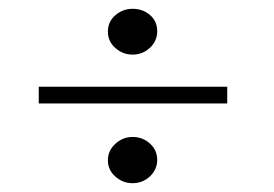

<svg xmlns="http://www.w3.org/2000/svg" viewBox="-20 -522 622 436"><path d="M68 -287V-325H496V-287ZM281 -106Q259 -106 242 -121Q225 -136 225 -158Q225 -180 242 -195.5Q259 -211 281 -211Q304 -211 320.5 -196Q337 -181 337 -159Q337 -137 320.5 -121.5Q304 -106 281 -106ZM281 -398Q259 -398 242 -413Q225 -428 225 -450Q225 -473 242 -487.5Q259 -502 281 -502Q304 -502 320.5 -488Q337 -474 337 -451Q337 -429 320.5 -413.5Q304 -398 281 -398Z"/></svg>

Font: Literata 18pt ExtraLight
Style: Regular
Weight: 250
Designer: Latin by Veronika Burian and Jose Scaglione. Greek by Irene Vlachou. Cyrillic by Vera Evstafieva.
Foundry: TypeTogether
Version: Version 3.103;gftools[0.9.29]